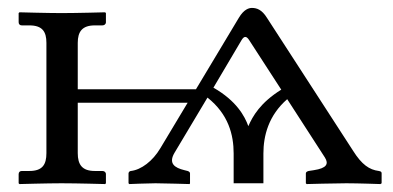

<svg xmlns="http://www.w3.org/2000/svg" viewBox="-20 -462 991 484"><path d="M569 0H644V-75C644 -120 657 -171 704 -212L799 -65C809 -49 804 -38 771 -33L758 -31C754 -30 751 -28 751 -25V0L753 2C753 2 825 0 853 0C883 0 939 2 939 2L942 0V-25C942 -28 941 -30 935 -31C911 -34 892 -47 870 -82L653 -417C640 -438 627 -442 615 -442C608 -442 595 -439 582 -417L474 -237H176V-354C176 -382 187 -398 219 -398H238C243 -398 247 -401 247 -406V-429L245 -431C245 -431 174 -429 135 -429C100 -429 29 -431 29 -431L27 -429V-406C27 -401 30 -398 35 -398H54C87 -398 97 -382 97 -354V-76C97 -47 87 -31 54 -31H35C30 -31 27 -28 27 -23V0L29 2C29 2 100 0 135 0C174 0 245 2 245 2L247 0V-23C247 -28 243 -31 238 -31H219C187 -31 176 -47 176 -76V-203H453L384 -88C365 -56 336 -34 310 -31C307 -31 304 -28 304 -25V0L306 2C306 2 353 0 372 0C391 0 458 2 458 2L459 0V-25C459 -28 456 -30 453 -31L445 -33C420 -39 404 -50 420 -77L503 -216C556 -174 569 -122 569 -75ZM518 -241 589 -361C595 -371 601 -372 608 -361L689 -236C636 -203 617 -169 606 -144C597 -169 576 -208 518 -241Z"/></svg>

Font: Libertinus Math
Style: Regular
Weight: 400
Designer: Philipp H. Poll, Khaled Hosny
Foundry: Caleb Maclennan
Version: Version 7.050;RELEASE